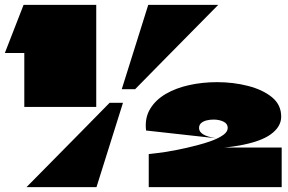

<svg xmlns="http://www.w3.org/2000/svg" viewBox="-21 -770 1185 790"><path d="M79 -330Q79 -358 79 -385.5Q79 -413 79 -440.5Q79 -468 79 -495.5Q79 -523 79 -551Q79 -552 79 -552Q79 -552 79 -552Q60 -552 39 -552Q18 -552 -1 -552L76 -750H375Q375 -725 375 -699.5Q375 -674 375 -648Q375 -595 375 -542Q375 -489 375 -436Q375 -383 375 -330ZM480 -403Q507 -490 534.5 -576.5Q562 -663 589 -750H877Q820 -692 763 -634.5Q706 -577 649 -519Q592 -461 535 -403ZM88 0Q145 -58 202 -115.5Q259 -173 316 -231Q373 -289 430 -347H485Q458 -260 430.5 -173.5Q403 -87 376 0ZM1138 -163V0H591V-136Q606 -138 624.5 -140Q643 -142 664.5 -145.5Q686 -149 708.5 -153.5Q731 -158 753 -163Q818 -163 882 -163Q946 -163 1010 -163Q1074 -163 1138 -163ZM728 -157Q758 -164 791 -172.5Q824 -181 852 -191.5Q880 -202 898 -215Q916 -228 916 -244Q916 -261 898.5 -269.5Q881 -278 858 -278Q842 -278 828.5 -274.5Q815 -271 806.5 -263.5Q798 -256 798 -243Q798 -228 814.5 -217.5Q831 -207 869 -201Q797 -209 724.5 -217Q652 -225 580 -233Q574 -284 596.5 -321.5Q619 -359 661 -383.5Q703 -408 758 -420Q813 -432 872 -432Q939 -432 999.5 -416.5Q1060 -401 1098 -370Q1136 -339 1136 -290Q1136 -249 1094 -218Q1052 -187 962 -171Q872 -155 728 -157Z"/></svg>

Font: Climate Crisis
Style: Regular
Weight: 400
Version: Version 1.003